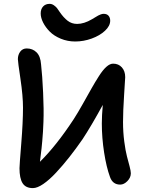

<svg xmlns="http://www.w3.org/2000/svg" viewBox="-20 -968 757 986"><path d="M366.2 -754.9Q326.7 -754.9 292 -769.3Q257.3 -783.7 235.6 -805.7Q213.9 -827.6 201.4 -852.3Q189 -877 189 -898.9Q189 -921.4 201.4 -934.8Q213.9 -948.2 234.9 -948.2Q246.6 -948.2 257.1 -940.7Q267.6 -933.1 272.7 -926.5Q277.8 -919.9 287.1 -905.8Q306.2 -877.9 327.1 -861.6Q348.1 -845.2 376 -845.2Q411.6 -845.2 452.1 -869.1Q458 -872.6 468.5 -878.9Q479 -885.3 484.6 -888.4Q490.2 -891.6 498 -894.3Q505.9 -897 512.2 -897Q528.8 -897 537.4 -887.2Q545.9 -877.4 545.9 -861.8Q545.9 -835 519.3 -810.1Q492.7 -785.2 450.9 -770Q409.2 -754.9 366.2 -754.9ZM148.9 -2Q111.8 -2 95.9 -27.3Q80.1 -52.7 80.1 -104Q80.1 -119.1 89.1 -230Q98.1 -340.8 98.1 -415Q98.1 -475.1 85 -563.2Q71.8 -651.4 71.8 -664.1Q71.8 -686.5 84 -702.9Q96.2 -719.2 117.2 -719.2Q147.5 -719.2 167.7 -699.2Q188 -679.2 190.9 -637.2Q197.3 -581.1 201.4 -492.7Q205.6 -404.3 203.1 -341.8Q202.1 -315.9 200.7 -291.7Q199.2 -267.6 197 -243.4Q194.8 -219.2 193.4 -206.1Q191.9 -192.9 188.7 -167.5Q185.5 -142.1 185.1 -137.2Q269 -219.7 357.9 -355Q379.4 -388.2 405.5 -434.8Q431.6 -481.4 450 -513.9Q468.3 -546.4 488.3 -577.6Q508.3 -608.9 526.4 -625Q544.4 -641.1 561 -641.1Q588.9 -641.1 606 -621.8Q623 -602.5 623 -571.8Q623 -566.4 617.4 -481.4Q611.8 -396.5 611.8 -341.8Q611.8 -289.1 618.2 -241Q624.5 -192.9 631.8 -165.5Q639.2 -138.2 645.5 -113.8Q651.9 -89.4 651.9 -78.1Q651.9 -56.2 634.3 -38.1Q616.7 -20 597.2 -20Q558.6 -20 544.9 -59.1Q526.4 -109.4 514.6 -185.1Q502.9 -260.7 502.9 -334Q502.9 -374 507.8 -429.2Q446.8 -317.9 403.8 -252.9Q369.6 -203.6 335.9 -160.9Q302.2 -118.2 267.8 -81.3Q233.4 -44.4 202.4 -23.2Q171.4 -2 148.9 -2Z"/></svg>

Font: Shantell Sans Irregular
Style: Regular
Weight: 500
Designer: Stephen Nixon, Anya Danilova, Shantell Martin
Foundry: Arrow Type
Version: Version 1.006;[9816181b4]